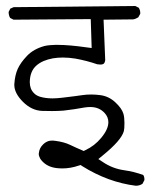

<svg xmlns="http://www.w3.org/2000/svg" viewBox="-20 -565 540 629"><path d="M168.9 -418Q168 -418 160.9 -418Q153.8 -418 143.1 -417Q132.3 -416 125 -414.1Q89.8 -404.3 68.6 -382.1Q47.4 -359.9 38.1 -339.4Q28.8 -318.8 26.9 -289.1Q26.9 -287.6 26.9 -286.6Q26.9 -259.8 55.2 -231.4Q83.5 -203.1 117.7 -201.7Q132.3 -201.2 150.9 -201.2Q169.4 -201.2 188 -202.6Q222.7 -206.5 257.3 -212.9Q267.1 -214.4 275.9 -214.4Q305.2 -214.4 323.2 -194.3Q335 -181.2 335 -164.6Q335 -141.6 311.5 -113.3Q289.6 -86.9 259.8 -73.2L254.4 -70.3Q228 -81.5 209.2 -90.6Q190.4 -99.6 162.1 -103.5Q156.7 -104.5 152.8 -104.5Q148.9 -104.5 144.3 -104Q139.6 -103.5 134.3 -101.1Q127.4 -98.1 121.6 -92.3Q108.9 -80.1 107.4 -64Q106.9 -62.5 106.9 -61Q106.9 -55.2 109.9 -49.3Q112.8 -41.5 122.6 -32.7Q141.1 -15.6 172.4 -13.7Q177.7 -13.2 183.6 -13.2Q210.9 -13.2 237.8 -22.5L244.1 -24.4L249 -21Q334 32.2 424.8 43.5Q437.5 43.5 446.8 37.1L453.1 24.9Q453.1 23.4 453.1 22.5Q453.1 13.7 449.2 8.3Q418.9 -2.9 386.7 -7.3Q348.6 -12.7 316.9 -34.2L302.2 -43.9L315.9 -55.2Q377.4 -105 385.7 -135.3Q387.7 -142.6 387.7 -162.6Q387.7 -180.7 384.3 -192.4Q378.9 -210.4 357.4 -230.2Q335.9 -250 308.1 -253.4Q293.5 -255.4 278.3 -255.4Q263.2 -255.4 250 -253.4Q236.8 -251.5 225.6 -250Q203.1 -247.1 184.1 -244.9Q165 -242.7 152.3 -242.7Q129.4 -242.7 111.3 -248Q98.6 -252 91.3 -259.8Q77.6 -273.4 77.6 -295.4Q77.6 -296.4 77.6 -297.9Q78.6 -332.5 99.6 -350.6Q119.1 -367.7 153.8 -374Q169.4 -376.5 186 -376.5Q205.6 -376.5 227.1 -373Q264.6 -366.2 298.3 -354.5Q304.2 -353.5 308.6 -353.5Q316.9 -353.5 320.3 -356.9Q323.7 -360.4 324.7 -367.7L319.3 -500.5L416 -501.5Q424.8 -502.9 433.1 -508.3L439.5 -520Q439.5 -521.5 439.5 -522.5Q439.5 -531.7 434.6 -539.6L422.9 -545.4L24.4 -541.5L13.7 -536.6Q8.3 -525.9 8.3 -525.9Q8.3 -514.6 13.2 -506.3L24.4 -500.5L277.3 -502.4L280.3 -407.7L264.6 -409.7Q206.5 -418 168.9 -418Z"/></svg>

Font: NaikaiFont
Style: ExtraLight
Weight: 200
Version: Version 1.89